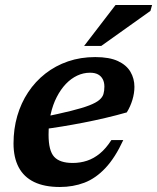

<svg xmlns="http://www.w3.org/2000/svg" viewBox="-20 -735 628 767"><path d="M339.5 -444.5Q313 -444.5 288.5 -433Q264 -421.5 243.2 -399.8Q222.5 -378 206.8 -347.5Q191 -317 182.5 -279Q174 -241 174 -196.5Q174 -133 196.5 -108.5Q219 -84 270.5 -84Q300.5 -84 327.8 -93Q355 -102 379.2 -122Q403.5 -142 425 -175.5H472.5Q440 -105 401.2 -63.8Q362.5 -22.5 317.2 -5.2Q272 12 219 12Q157.5 12 116.2 -8Q75 -28 54.5 -67Q34 -106 34 -162Q34 -220 49 -271.8Q64 -323.5 92.5 -366.5Q121 -409.5 161.2 -441Q201.5 -472.5 251.8 -489.8Q302 -507 360.5 -507Q417 -507 451.2 -491Q485.5 -475 501.2 -448Q517 -421 517 -388Q517 -363 509 -336.2Q501 -309.5 486.5 -286Q444.5 -274 400.8 -263.8Q357 -253.5 313.2 -245Q269.5 -236.5 226.5 -229.5Q183.5 -222.5 143.5 -217.5L146.5 -266Q217 -280.5 263.2 -292Q309.5 -303.5 336.5 -314Q363.5 -324.5 376.5 -335.5Q389.5 -346.5 393.2 -359.2Q397 -372 397 -389Q397 -406 390.5 -418.5Q384 -431 371.5 -437.8Q359 -444.5 339.5 -444.5ZM316 -551.5 441.5 -715H587.5L581 -691.5L384.5 -551.5Z"/></svg>

Font: Newsreader 9pt SemiBold
Style: Italic
Weight: 600
Italic angle: -17°
Designer: Hugues Gentile
Foundry: Production Type
Version: Version 1.003